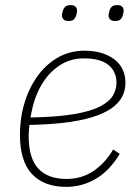

<svg xmlns="http://www.w3.org/2000/svg" viewBox="-20 -718 546 750"><path d="M239 12Q152 12 105 -38Q58 -88 58 -191Q58 -213 60 -235Q62 -257 66 -277Q80 -347 114 -402Q148 -457 198 -488.5Q248 -520 311 -520Q346 -520 375 -511.5Q404 -503 425.5 -487Q447 -471 458.5 -447.5Q470 -424 470 -394Q470 -371 461 -348.5Q452 -326 429 -305.5Q406 -285 364 -268.5Q322 -252 256 -242Q190 -232 95 -230Q94 -222 93 -208.5Q92 -195 92 -187Q92 -100 129.5 -59.5Q167 -19 240 -19Q299 -19 345 -50Q391 -81 422 -134L448 -117Q407 -50 353.5 -19Q300 12 239 12ZM307 -490Q255 -490 213 -462.5Q171 -435 143 -388Q115 -341 103 -279L99 -259Q205 -261 271 -272.5Q337 -284 372.5 -303Q408 -322 421.5 -345.5Q435 -369 435 -394Q435 -439 403.5 -464.5Q372 -490 307 -490ZM248 -636Q234 -636 228 -642.5Q222 -649 222 -658Q222 -662 223 -665.5Q224 -669 225 -674Q228 -685 234.5 -691.5Q241 -698 256 -698Q270 -698 275.5 -691.5Q281 -685 281 -677Q281 -673 280.5 -669.5Q280 -666 278 -660Q276 -650 269.5 -643Q263 -636 248 -636ZM430 -636Q416 -636 410 -642.5Q404 -649 404 -658Q404 -662 405 -665.5Q406 -669 407 -674Q410 -685 416.5 -691.5Q423 -698 438 -698Q452 -698 457.5 -691.5Q463 -685 463 -677Q463 -673 462.5 -669.5Q462 -666 460 -660Q458 -650 451.5 -643Q445 -636 430 -636Z"/></svg>

Font: IBM Plex Sans ExtraLight
Style: Italic
Weight: 250
Italic angle: -11.31°
Designer: Mike Abbink, Paul van der Laan, Pieter van Rosmalen
Foundry: Bold Monday
Version: Version 3.201